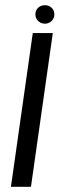

<svg xmlns="http://www.w3.org/2000/svg" viewBox="-20 -718 232 738"><path d="M22 0 106 -591H183L99 0ZM153 -627Q137 -627 126.5 -637.5Q116 -648 116 -663Q116 -678 126.5 -688Q137 -698 153 -698Q168 -698 178.5 -688Q189 -678 189 -663Q189 -648 178.5 -637.5Q168 -627 153 -627Z"/></svg>

Font: Alumni Sans Medium
Style: Italic
Weight: 500
Italic angle: -8°
Designer: Robert E. Leuschke
Foundry: Robert E. Leuschke
Version: Version 1.016